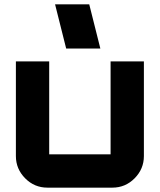

<svg xmlns="http://www.w3.org/2000/svg" viewBox="-20 -862 735 882"><path d="M488 -580H641V-145Q641 -86 598.5 -43Q556 0 496 0H198Q138 0 95.5 -43Q53 -86 53 -145V-580H206V-153H488ZM390 -842 441 -639H284L233 -842Z"/></svg>

Font: Orbitron
Style: Black
Weight: 900
Designer: Matt McInerney
Foundry: Matt McInerney
Version: 1.000